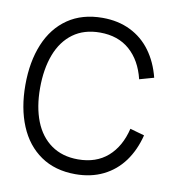

<svg xmlns="http://www.w3.org/2000/svg" viewBox="-77 -733 763 817"><g transform="rotate(10 304.5 -324.5)"><path d="M301.8 13.7Q213.9 13.7 152.1 -28.8Q90.3 -71.3 58.6 -147.5Q26.9 -223.6 26.9 -323.7Q26.9 -424.3 58.6 -500.7Q90.3 -577.1 152.1 -619.4Q213.9 -661.6 301.8 -661.6Q369.1 -661.6 421.9 -635.7Q474.6 -609.9 509.8 -562Q544.9 -514.2 561.5 -448.7L499.5 -431.2Q480.5 -509.8 430.2 -554Q379.9 -598.1 301.8 -598.1Q232.9 -598.1 185.5 -563.5Q138.2 -528.8 114.5 -466.6Q90.8 -404.3 90.8 -321.3Q90.8 -239.7 114.7 -178.7Q138.7 -117.7 186.3 -84Q233.9 -50.3 301.8 -50.3Q379.9 -50.3 430.2 -94.2Q480.5 -138.2 499.5 -217.3L561.5 -199.7Q544.9 -133.8 509.8 -85.9Q474.6 -38.1 421.9 -12.2Q369.1 13.7 301.8 13.7Z"/></g></svg>

Font: Potro Sans Bangla
Style: Regular
Weight: 400
Designer: Jayed Ahsan Saad
Foundry: Codepotro
Version: Potro Sans Bangla; Version 0.905